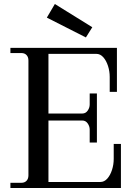

<svg xmlns="http://www.w3.org/2000/svg" viewBox="-20 -939 684 959"><path d="M32 0V-26H87Q103 -26 112.5 -36Q122 -46 122 -63V-637Q122 -654 112.5 -664Q103 -674 87 -674H32V-700H564V-480H528V-555Q528 -583 519.5 -609.5Q511 -636 496 -653Q481 -670 461 -670H222V-372H391Q408 -372 418 -386.5Q428 -401 428 -417V-472H464V-227H428V-292Q428 -308 418 -322.5Q408 -337 391 -337H222V-30H481Q501 -30 516 -47Q531 -64 539.5 -90.5Q548 -117 548 -145V-220H584V0ZM254 -919 441 -803 409 -752 214 -851Z"/></svg>

Font: Bentinck
Style: Regular
Weight: 400
Designer: Jörg Drees
Foundry: Jörg Drees
Version: Version 1.000; ttfautohint (v1.8.4.7-5d5b)